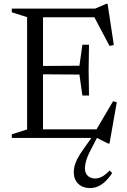

<svg xmlns="http://www.w3.org/2000/svg" viewBox="-20 -720 664 1002"><path d="M444.5 -486.5 442.5 -354 444.5 -221.5H410L394.5 -331L152 -332.5V-375.5L394.5 -377L410 -486.5ZM574 -485 551.5 -480.5 467 -640.5 500 -630H152V-675H476.5L534 -700H541.5ZM476 -32 570 -191.5 589.5 -186.5 551.5 29H544L486 0H152V-45H505ZM41.5 0V-19L121.5 -44.5V-630.5L41.5 -656V-675H204.5V0ZM453.5 62.5Q442 84 435.5 101.2Q429 118.5 426.2 132.8Q423.5 147 423.5 159.5Q423.5 184.5 438.5 198Q453.5 211.5 477 211.5Q492.5 211.5 510 203.2Q527.5 195 552 170L565.5 183Q546.5 211.5 527.8 228.5Q509 245.5 489.8 253.5Q470.5 261.5 448.5 261.5Q412 261.5 388.5 239.2Q365 217 365 179Q365 163.5 369 146.8Q373 130 383.5 109.2Q394 88.5 414 60.5L474 -24.5H498.5Z"/></svg>

Font: Newsreader 24pt
Style: Regular
Weight: 400
Designer: Hugues Gentile
Foundry: Production Type
Version: Version 1.003